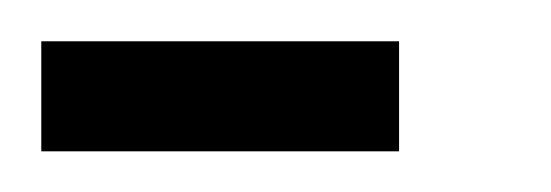

<svg xmlns="http://www.w3.org/2000/svg" viewBox="-20 -260 267 93"><path d="M0 -186.7H173.3V-240H0Z"/></svg>

Font: Qahiri
Style: Regular
Weight: 400
Designer: Khaled Hosny
Foundry: Alif Type
Version: Version 3.00